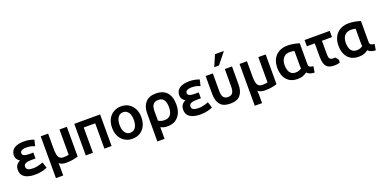

<svg xmlns="http://www.w3.org/2000/svg" viewBox="-12 -1866 6205 3115"><g transform="rotate(-20 3090.5 -308.5)"><path d="M280 -83Q225 -83 195 -99Q165 -115 165 -149Q165 -182 186.5 -197Q208 -212 238 -216Q268 -220 291 -220H370V-322H295Q277 -322 250 -325Q223 -328 202.5 -340Q182 -352 182 -379Q182 -406 204.5 -419.5Q227 -433 258 -437Q268 -439 278.5 -438.5Q289 -438 300 -438Q344 -437 377.5 -428Q411 -419 433 -409L457 -513Q436 -523 388 -534Q340 -545 285 -545Q185 -545 125 -509.5Q65 -474 57 -403Q54 -381 59 -358Q65 -330 82.5 -310Q100 -290 123 -276Q82 -257 59 -225Q36 -193 36 -143Q36 -81 68.5 -44Q101 -7 155 9Q209 25 272 25Q349 25 407 9.5Q465 -6 487 -18L455 -121Q442 -115 415 -106Q388 -97 353 -90Q318 -83 280 -83Z M818 16Q886 16 936.5 6Q987 -4 1023 -16V-529H896V-93Q886 -90 864.5 -86.5Q843 -83 808 -83Q762 -83 739 -104.5Q716 -126 708 -167Q700 -208 700 -265V-529H572V193H698V94Q698 66 697.5 36Q697 6 695 -22Q715 -4 745 6Q775 16 818 16Z M1599 -533H1153V12H1277V-425H1475V12H1599Z M2213 -262Q2213 -346 2181 -408.5Q2149 -471 2092 -506Q2035 -541 1960 -541Q1886 -541 1828.5 -506Q1771 -471 1739 -408.5Q1707 -346 1707 -262Q1707 -178 1739 -115Q1771 -52 1828 -17Q1885 18 1960 18Q2036 18 2093 -17Q2150 -52 2181.5 -115Q2213 -178 2213 -262ZM2083 -263Q2083 -181 2051 -133.5Q2019 -86 1960 -86Q1902 -86 1869.5 -133.5Q1837 -181 1837 -263Q1837 -344 1869.5 -392Q1902 -440 1960 -440Q2019 -440 2051 -392.5Q2083 -345 2083 -263Z M2565 23Q2647 23 2703 -13.5Q2759 -50 2788 -114Q2817 -178 2817 -260Q2817 -399 2752 -471.5Q2687 -544 2560 -544Q2443 -544 2382.5 -474.5Q2322 -405 2322 -291V197H2446V-5Q2463 5 2493.5 14Q2524 23 2565 23ZM2446 -280Q2446 -360 2476.5 -396Q2507 -432 2562 -432Q2633 -432 2661.5 -386.5Q2690 -341 2690 -260Q2690 -211 2676.5 -172Q2663 -133 2632 -110.5Q2601 -88 2550 -88Q2490 -88 2446 -118Z M3135 -83Q3080 -83 3050 -99Q3020 -115 3020 -149Q3020 -182 3041.5 -197Q3063 -212 3093 -216Q3123 -220 3146 -220H3225V-322H3150Q3132 -322 3105 -325Q3078 -328 3057.5 -340Q3037 -352 3037 -379Q3037 -406 3059.5 -419.5Q3082 -433 3113 -437Q3123 -439 3133.5 -438.5Q3144 -438 3155 -438Q3199 -437 3232.5 -428Q3266 -419 3288 -409L3312 -513Q3291 -523 3243 -534Q3195 -545 3140 -545Q3040 -545 2980 -509.5Q2920 -474 2912 -403Q2909 -381 2914 -358Q2920 -330 2937.5 -310Q2955 -290 2978 -276Q2937 -257 2914 -225Q2891 -193 2891 -143Q2891 -81 2923.5 -44Q2956 -7 3010 9Q3064 25 3127 25Q3204 25 3262 9.5Q3320 -6 3342 -18L3310 -121Q3297 -115 3270 -106Q3243 -97 3208 -90Q3173 -83 3135 -83Z M3648 25Q3770 25 3823 -40.5Q3876 -106 3876 -223V-533H3752V-233Q3752 -154 3726 -121Q3700 -88 3648 -88Q3596 -88 3570.5 -121Q3545 -154 3545 -233V-533H3421V-223Q3421 -106 3473.5 -40.5Q3526 25 3648 25ZM3683 -620 3838 -814H3685L3601 -620Z M4251 16Q4319 16 4369.5 6Q4420 -4 4456 -16V-529H4329V-93Q4319 -90 4297.5 -86.5Q4276 -83 4241 -83Q4195 -83 4172 -104.5Q4149 -126 4141 -167Q4133 -208 4133 -265V-529H4005V193H4131V94Q4131 66 4130.5 36Q4130 6 4128 -22Q4148 -4 4178 6Q4208 16 4251 16Z M4972 -30Q5012 17 5102 19L5119 -84Q5077 -89 5057.5 -101Q5038 -113 5038 -156V-510Q5006 -521 4950 -532.5Q4894 -544 4835 -544Q4751 -544 4688.5 -509.5Q4626 -475 4592 -411Q4558 -347 4558 -259Q4558 -176 4586 -112.5Q4614 -49 4670 -13Q4726 23 4808 23Q4870 23 4908.5 6.5Q4947 -10 4972 -30ZM4914 -171Q4914 -157 4915 -144Q4916 -131 4918 -119Q4905 -110 4878.5 -98.5Q4852 -87 4817 -87Q4769 -87 4740 -109.5Q4711 -132 4698 -171Q4685 -210 4685 -258Q4685 -341 4725 -386.5Q4765 -432 4838 -432Q4864 -432 4886 -428Q4908 -424 4914 -422Z M5544 -38Q5535 -52 5525 -66Q5515 -80 5500 -95Q5444 -89 5417 -106Q5390 -122 5390 -194V-425H5563V-533H5129V-425H5266V-197Q5266 -129 5280.5 -80Q5295 -31 5333.5 -5Q5372 21 5444 21Q5476 21 5500 16.5Q5524 12 5539 8Z M6028 -30Q6068 17 6158 19L6175 -84Q6133 -89 6113.5 -101Q6094 -113 6094 -156V-510Q6062 -521 6006 -532.5Q5950 -544 5891 -544Q5807 -544 5744.5 -509.5Q5682 -475 5648 -411Q5614 -347 5614 -259Q5614 -176 5642 -112.5Q5670 -49 5726 -13Q5782 23 5864 23Q5926 23 5964.5 6.5Q6003 -10 6028 -30ZM5970 -171Q5970 -157 5971 -144Q5972 -131 5974 -119Q5961 -110 5934.5 -98.5Q5908 -87 5873 -87Q5825 -87 5796 -109.5Q5767 -132 5754 -171Q5741 -210 5741 -258Q5741 -341 5781 -386.5Q5821 -432 5894 -432Q5920 -432 5942 -428Q5964 -424 5970 -422Z"/></g></svg>

Font: Repo DemiBold
Style: Regular
Weight: 600
Designer: Stefan Peev
Foundry: Context Ltd
Version: Version 1.502